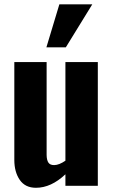

<svg xmlns="http://www.w3.org/2000/svg" viewBox="-20 -868 529 897"><path d="M196.8 -647 257.3 -847.7H411.1L287.6 -647ZM147.9 9.3Q97.7 9.3 72.3 -27.6Q46.9 -64.5 46.9 -120.6V-578.1H197.8V-144Q198.2 -120.1 206.1 -108.4Q213.9 -96.7 232.4 -96.7Q233.4 -96.7 233.9 -96.7Q256.3 -97.2 285.6 -117.2V-578.1H437V0H285.6V-53.7Q218.8 9.3 147.9 9.3Z"/></svg>

Font: Oswald
Style: DemiBold
Weight: 600
Designer: Vernon Adams
Foundry: Vernon Adams
Version: 3.0; ttfautohint (v0.95) -l 8 -r 50 -G 200 -x 0 -w "G" -W -c